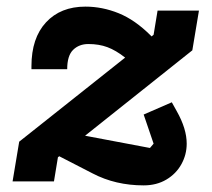

<svg xmlns="http://www.w3.org/2000/svg" viewBox="-20 -548 640 580"><path d="M260 -24 159 -76 155 -73 143 0H18L38 -120L358 -374Q330 -396 304.5 -405.5Q279 -415 247 -415Q219 -415 201 -397.5Q183 -380 183 -339H75V-348Q75 -433 119 -480.5Q163 -528 238 -528Q289 -528 338.5 -508Q388 -488 436 -440L438 -438L444 -443L456 -516H581L561 -396L237 -138L433 -101L444 -114L414 -202L499 -239L514 -212Q544 -159 544 -114Q544 -81 528 -52Q512 -23 482.5 -5.5Q453 12 414 12Q329 12 260 -24Z"/></svg>

Font: iA Writer Mono V
Style: Regular
Weight: 400
Italic angle: -9.5°
Designer: Mike Abbink, Paul van der Laan, Pieter van Rosmalen
Foundry: Bold Monday
Version: Version 2.000